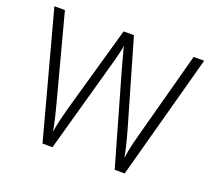

<svg xmlns="http://www.w3.org/2000/svg" viewBox="-121 -872 1141 1030"><g transform="rotate(20 450.0 -357.0)"><path d="M878 -714 684 0H627L477 -525Q472 -543 467.5 -559.5Q463 -576 459 -591.5Q455 -607 451.5 -619.5Q448 -632 446 -642Q445 -632 442.5 -620Q440 -608 436.5 -594.5Q433 -581 429.5 -566Q426 -551 421 -535L272 0H215L23 -714H83L213 -224Q218 -204 223 -185Q228 -166 232 -148Q236 -130 239.5 -113.5Q243 -97 246 -80Q249 -97 252.5 -114.5Q256 -132 260 -150Q264 -168 269.5 -187.5Q275 -207 280 -227L418 -714H477L619 -224Q625 -203 630 -183.5Q635 -164 639.5 -146Q644 -128 647.5 -111Q651 -94 654 -78Q657 -101 661.5 -123.5Q666 -146 672 -170.5Q678 -195 686 -224L818 -714Z"/></g></svg>

Font: Noto Sans Cham Light
Style: Regular
Weight: 300
Version: Version 2.002